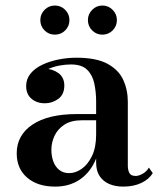

<svg xmlns="http://www.w3.org/2000/svg" viewBox="-20 -682 597 712"><path d="M437 10Q408 10 385.5 0.5Q363 -9 349.8 -28.5Q336.5 -48 336.5 -79V-304.5Q336.5 -340.5 329.8 -372.2Q323 -404 303 -423.5Q283 -443 243 -443Q223 -443 200 -438.8Q177 -434.5 156.5 -425Q136 -415.5 123 -400.2Q110 -385 110 -363H78Q78 -392 98.8 -409.5Q119.5 -427 146.5 -427Q174.5 -427 196.5 -411Q218.5 -395 218.5 -365Q218.5 -331.5 196 -315.2Q173.5 -299 146.5 -299Q116.5 -299 96.8 -315.8Q77 -332.5 77 -363Q77 -389 93 -408.8Q109 -428.5 136 -441.5Q163 -454.5 196.2 -461.2Q229.5 -468 263.5 -468Q337 -468 378.5 -445.5Q420 -423 437 -385.8Q454 -348.5 454 -304.5V-68Q454 -51.5 459.8 -40.5Q465.5 -29.5 483.5 -29.5Q494.5 -29.5 509.2 -37.8Q524 -46 532 -60.5L546.5 -40Q533 -17.5 504.5 -3.8Q476 10 437 10ZM184.5 10Q119.5 10 80.8 -23.2Q42 -56.5 42 -113.5Q42 -180.5 100.2 -219.8Q158.5 -259 265 -259H383V-236H283.5Q243.5 -236 218.5 -219.5Q193.5 -203 182 -178Q170.5 -153 170.5 -127Q170.5 -103 177.8 -83.2Q185 -63.5 199.8 -51.8Q214.5 -40 236.5 -40Q260 -40 282.8 -55.8Q305.5 -71.5 321 -103.2Q336.5 -135 336.5 -183H352Q352 -125.5 331.2 -82Q310.5 -38.5 273 -14.2Q235.5 10 184.5 10ZM359.5 -553.5Q337.5 -553.5 321.8 -569.2Q306 -585 306 -607.5Q306 -629.5 321.8 -645.5Q337.5 -661.5 359.5 -661.5Q382 -661.5 397.8 -645.5Q413.5 -629.5 413.5 -607.5Q413.5 -585 397.8 -569.2Q382 -553.5 359.5 -553.5ZM183.5 -553.5Q161 -553.5 145.2 -569.2Q129.5 -585 129.5 -607.5Q129.5 -629.5 145.2 -645.5Q161 -661.5 183.5 -661.5Q206 -661.5 221.8 -645.5Q237.5 -629.5 237.5 -607.5Q237.5 -585 221.8 -569.2Q206 -553.5 183.5 -553.5Z"/></svg>

Font: Bodoni Moda 9pt SemiBold
Style: Regular
Weight: 600
Designer: Owen Earl
Foundry: indestructible type
Version: Version 2.005